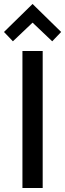

<svg xmlns="http://www.w3.org/2000/svg" viewBox="-25 -947 328 967"><path d="M88 0V-690H190V0ZM-5 -786 139 -927 283 -786 238 -739 139 -833 40 -739Z"/></svg>

Font: Oxanium Medium
Style: Regular
Weight: 500
Designer: Severin Meyer
Version: Version 1.001